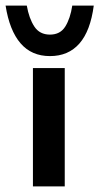

<svg xmlns="http://www.w3.org/2000/svg" viewBox="-41 -668 356 688"><path d="M77 -424H191V0H77ZM138 -467Q72 -467 32.5 -513Q-7 -559 -21 -648H55Q63 -602 82 -573Q101 -544 138 -544Q175 -544 193 -573Q211 -602 218 -648H295Q283 -557 243.5 -512Q204 -467 138 -467Z"/></svg>

Font: Reem Kufi Fun Medium
Style: Regular
Weight: 500
Designer: Khaled Hosny
Version: Version 1.005